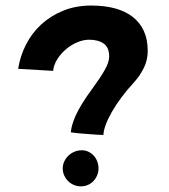

<svg xmlns="http://www.w3.org/2000/svg" viewBox="-20 -658 605 686"><path d="M44.9 -412.1Q51.8 -457 72.5 -498Q93.3 -539.1 126.7 -570.1Q160.2 -601.1 205.3 -619.6Q250.5 -638.2 306.2 -638.2Q353 -638.2 390.4 -628.2Q427.7 -618.2 453.9 -597.9Q480 -577.6 493.9 -547.4Q507.8 -517.1 507.8 -476.1Q507.8 -442.9 493.7 -414.8Q479.5 -386.7 460.9 -366.2Q435.1 -338.4 414.3 -310.5Q393.6 -282.7 379.2 -257.3Q364.7 -231.9 357.2 -210.7Q349.6 -189.5 349.6 -175.8Q342.3 -175.8 326.2 -176.8Q310.1 -177.7 292.2 -179.2Q274.4 -180.7 257.8 -182.1Q241.2 -183.6 232.9 -185.1Q233.9 -195.8 237.5 -210Q241.2 -224.1 249.5 -243.2Q257.8 -262.2 272.7 -286.6Q287.6 -311 311 -342.8Q336.9 -377.9 353.5 -406.7Q370.1 -435.5 370.1 -456.1Q370.1 -488.3 350.6 -502.2Q331.1 -516.1 298.8 -516.1Q277.8 -516.1 255.9 -506.8Q233.9 -497.6 215.6 -481.9Q197.3 -466.3 184.6 -446.3Q171.9 -426.3 169.9 -404.8ZM332 -56.2Q332 -43.5 327.1 -31.7Q322.3 -20 314 -11.2Q305.7 -2.4 294.2 2.7Q282.7 7.8 269 7.8Q255.4 7.8 243.7 2.7Q231.9 -2.4 223.1 -11.2Q214.4 -20 209.2 -31.7Q204.1 -43.5 204.1 -56.2Q204.1 -69.3 209.7 -81.3Q215.3 -93.3 224.6 -102.1Q233.9 -110.8 246.1 -116Q258.3 -121.1 272 -121.1Q284.7 -121.1 295.7 -116Q306.6 -110.8 314.7 -102.1Q322.8 -93.3 327.4 -81.3Q332 -69.3 332 -56.2Z"/></svg>

Font: Tai Heritage Pro
Style: Bold
Weight: 700
Designer: Faah Baccam, Walt Agee, Victor Gaultney, Annie Olsen, Eric Hays
Foundry: SIL International
Version: Version 2.600